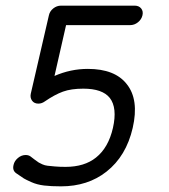

<svg xmlns="http://www.w3.org/2000/svg" viewBox="-20 -657 600 680"><path d="M196 -637H457Q472 -637 480 -627Q488 -617 484.5 -602.5Q481 -588 468.5 -578Q456 -568 441 -568H214L173 -388Q230 -413 291 -413Q387 -413 429 -359Q473 -304 450 -204Q427 -104 357 -49Q291 3 196 3Q161 3 136 0Q111 -3 91 -12Q71 -21 64.5 -25Q58 -29 38 -43Q23 -53 28 -73Q31 -87 43.5 -97.5Q56 -108 71 -108Q81 -108 88 -103Q93 -99 103 -91.5Q113 -84 117 -81.5Q121 -79 130 -75Q139 -71 148.5 -70Q158 -69 174 -67.5Q190 -66 212 -66Q279 -66 320 -99Q364 -134 380 -204Q396 -275 369 -310Q343 -343 275 -343Q232 -343 203 -332.5Q174 -322 139 -298Q128 -290 116 -290Q101 -290 93.5 -300.5Q86 -311 89 -325L153 -602Q156 -617 168.5 -627Q181 -637 196 -637Z"/></svg>

Font: Brass Mono
Style: Italic
Weight: 400
Italic angle: -13°
Monospace: yes
Version: Version 1.100; ttfautohint (v1.8.3) -l 8 -r 50 -G 200 -x 14 